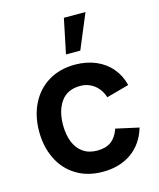

<svg xmlns="http://www.w3.org/2000/svg" viewBox="-121 -887 817 988"><g transform="rotate(-15 288.0 -393.0)"><path d="M314.6 -802.5 276.2 -617.5H352.5L429.7 -802.5ZM304.5 15Q223.1 15 163.3 -21.8Q103.5 -58.5 71.9 -123.2Q40.2 -187.8 40 -270Q40.2 -352.9 72.7 -417.5Q105.2 -482.2 165.4 -518.6Q225.6 -555 306.2 -555Q366.9 -555 416.5 -534.2Q466 -513.3 499 -474.3Q532.1 -435.3 544.8 -382.7L424.8 -349.8Q411.1 -393 378.7 -417.6Q346.3 -442.2 304.5 -442.2Q236.4 -442.2 202.1 -395Q167.8 -347.9 167.5 -270Q167.7 -218 183.2 -179.3Q198.7 -140.7 229.5 -119.3Q260.3 -97.8 304.5 -97.8Q351.2 -97.8 379.4 -119.1Q407.7 -140.4 422.2 -183.3L544.8 -156.2Q520.1 -73.7 457.6 -29.3Q395.1 15 304.5 15Z"/></g></svg>

Font: Hauora
Style: Regular
Weight: 400
Designer: Wayne Shih
Foundry: WCYS
Version: Version 1.001